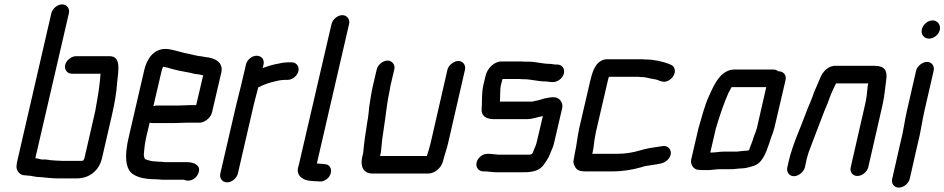

<svg xmlns="http://www.w3.org/2000/svg" viewBox="-20 -770 4304 875"><path d="M308 -434H438C436 -398 430 -354 423 -315L417 -281C416 -271 413 -259 410 -246L365 -50C364 -45 361 -42 359 -38C354 -37 351 -37 349 -37H263C246 -37 227 -39 211 -40C196 -42 190 -44 174 -43C166 -43 159 -46 149 -48C146 -48 144 -48 141 -49L294 -710C299 -731 284 -750 263 -750C242 -750 219 -731 214 -710L61 -46C57 -30 55 -18 55 -9C56 9 70 29 94 29C97 29 100 29 104 30C123 30 140 37 159 37H163C187 39 215 43 244 43H330C388 43 432 7 445 -50L490 -245C502 -297 511 -348 514 -395C519 -447 534 -514 479 -514H327C306 -514 282 -496 277 -474C272 -452 287 -434 308 -434Z M832 -211H886C910 -209 940 -232 946 -257L989 -441C998 -487 959 -506 916 -510L899 -513L884 -515C864 -518 844 -525 823 -528C809 -531 791 -537 777 -540C762 -543 752 -547 734 -547C680 -547 649 -502 637 -449L566 -142C552 -81 549 -28 568 5C587 36 635 47 691 47C702 47 710 49 722 49H814C820 49 822 51 827 52C850 58 873 43 882 24C901 -15 866 -31 832 -31H731C724 -32 718 -33 710 -33C705 -33 700 -33 694 -34C673 -34 655 -39 641 -45C637 -51 634 -63 636 -73C638 -95 640 -117 646 -143L662 -211C667 -210 670 -209 675 -209H769C784 -209 818 -211 832 -211ZM788 -289H694C689 -289 684 -288 679 -286L717 -449C718 -452 719 -456 722 -463L723 -466C729 -465 735 -463 743 -462L763 -456C797 -446 835 -442 869 -433L886 -431C892 -430 899 -427 906 -427L874 -291H850C837 -291 803 -289 788 -289Z M1101 -476 1077 -374C1071 -350 1063 -319 1057 -294L984 21C979 42 993 61 1015 61C1037 61 1059 42 1064 21L1137 -295C1142 -318 1152 -350 1157 -372C1158 -373 1159 -373 1160 -373C1180 -384 1210 -394 1233 -399C1243 -401 1255 -405 1266 -405C1271 -406 1276 -406 1281 -406H1291C1312 -406 1335 -424 1340 -446C1345 -468 1330 -486 1309 -486H1299C1292 -486 1286 -486 1280 -485C1273 -485 1264 -484 1254 -481L1233 -477C1215 -473 1195 -466 1177 -460L1181 -476C1186 -498 1172 -516 1150 -516C1128 -516 1106 -498 1101 -476Z M1491 -661 1341 -15C1324 29 1361 55 1405 55C1411 56 1418 56 1425 56L1436 57C1447 58 1456 55 1467 48C1499 25 1495 -20 1460 -22L1449 -23L1426 -25H1424L1571 -661C1576 -682 1561 -701 1540 -701C1519 -701 1496 -682 1491 -661Z M1697 -454 1681 -386C1673 -353 1668 -318 1663 -286C1661 -268 1658 -233 1654 -215C1646 -167 1639 -117 1635 -72L1631 -56C1621 -12 1635 21 1679 21H1930C1962 21 1992 -5 2000 -39C2005 -62 2016 -90 2022 -117L2099 -452C2104 -473 2090 -492 2069 -492C2048 -492 2024 -473 2019 -452L1942 -116C1938 -99 1930 -74 1926 -61V-59H1712L1716 -77L1718 -97C1720 -111 1720 -121 1722 -136L1730 -191C1739 -247 1743 -301 1756 -359C1757 -368 1759 -377 1761 -386L1777 -454C1782 -475 1767 -494 1746 -494C1725 -494 1702 -475 1697 -454Z M2519 -476H2513C2504 -476 2493 -479 2484 -479C2453 -479 2422 -489 2389 -489H2369C2362 -490 2355 -490 2349 -490H2264C2234 -490 2201 -460 2193 -425L2183 -383C2174 -344 2178 -309 2175 -273C2172 -242 2196 -227 2230 -227H2381C2408 -227 2429 -237 2454 -241L2425 -118C2422 -107 2418 -98 2414 -90L2409 -76C2408 -74 2407 -72 2405 -69C2404 -69 2401 -66 2399 -66C2394 -65 2389 -65 2384 -65H2259C2254 -65 2248 -65 2243 -66C2233 -66 2219 -69 2208 -69H2202C2180 -70 2157 -51 2152 -30C2147 -8 2160 10 2181 11H2188C2204 11 2223 15 2241 15H2366C2407 15 2441 8 2460 -22C2462 -26 2465 -30 2469 -35C2477 -47 2485 -62 2490 -77C2495 -89 2502 -103 2505 -118L2542 -277C2548 -302 2529 -327 2504 -327C2487 -327 2476 -324 2460 -321C2451 -319 2432 -311 2422 -311C2417 -310 2411 -308 2406 -307H2258C2261 -333 2257 -355 2263 -383L2270 -410H2348C2355 -409 2361 -409 2368 -409C2399 -409 2431 -399 2463 -399C2473 -399 2485 -396 2494 -396H2500C2522 -396 2545 -414 2550 -436C2555 -458 2541 -476 2519 -476Z M2693 -153C2694 -162 2697 -174 2700 -187L2749 -398C2751 -405 2752 -412 2755 -420H2883C2889 -420 2894 -420 2898 -419C2917 -419 2929 -416 2946 -412C2958 -410 2958 -410 2968 -408C2974 -407 2978 -405 2983 -403L2992 -400C3015 -391 3039 -407 3049 -424C3063 -448 3053 -469 3037 -475L3028 -479C2999 -490 2960 -499 2920 -499C2915 -500 2909 -500 2902 -500H2746C2737 -500 2728 -498 2718 -492C2690 -476 2679 -440 2669 -398L2620 -187C2611 -147 2609 -114 2601 -78C2598 -66 2597 -53 2594 -40C2592 -31 2594 -21 2600 -11C2608 5 2621 11 2647 11H2773C2821 11 2864 3 2903 -8C2918 -14 2935 -15 2952 -18C2980 -23 3005 -23 3023 -42C3052 -71 3033 -110 2998 -104C2964 -99 2926 -94 2895 -84C2865 -75 2830 -69 2792 -69H2679L2681 -77C2687 -103 2687 -127 2693 -153Z M3382 -83C3377 -83 3372 -83 3365 -82L3346 -80C3341 -79 3338 -79 3335 -79H3276C3261 -79 3241 -75 3227 -75H3217L3242 -183C3259 -241 3278 -297 3299 -345L3313 -371C3314 -372 3314 -372 3314 -373H3472L3430 -189C3427 -180 3426 -175 3425 -172C3423 -167 3420 -160 3417 -152L3410 -130C3404 -116 3400 -102 3394 -87V-86C3390 -85 3386 -83 3382 -83ZM3164 4C3169 5 3177 5 3186 5H3209C3224 5 3245 1 3260 1H3317C3328 1 3341 -2 3353 -2C3358 -3 3364 -3 3367 -3C3379 -4 3396 -8 3408 -12C3454 -23 3470 -71 3487 -121L3494 -143C3501 -160 3503 -166 3509 -187L3560 -405C3565 -427 3551 -445 3529 -445H3527C3521 -450 3514 -453 3505 -453H3324C3310 -453 3295 -448 3279 -437C3248 -415 3228 -370 3210 -330C3190 -286 3178 -235 3163 -185L3130 -43C3125 -21 3141 4 3164 4Z M3648 -7 3654 -34C3655 -39 3656 -47 3660 -58C3662 -68 3666 -77 3669 -86C3688 -138 3711 -195 3730 -246C3739 -272 3752 -296 3760 -322C3768 -345 3779 -368 3790 -390H3937C3936 -385 3934 -379 3934 -374C3932 -349 3929 -321 3922 -292L3857 -8C3852 13 3865 32 3887 32C3909 32 3932 13 3937 -8L4002 -292C4011 -332 4014 -372 4019 -408C4025 -449 4010 -470 3967 -470H3791C3756 -473 3729 -444 3717 -413C3716 -410 3715 -407 3713 -403C3703 -379 3691 -355 3683 -330C3675 -307 3663 -283 3654 -258C3628 -186 3593 -115 3574 -34L3568 -7C3563 14 3577 33 3598 33C3619 33 3643 14 3648 -7Z M4155 -448 4113 -265C4102 -217 4097 -170 4084 -122L4046 45C4041 66 4054 85 4076 85C4098 85 4121 66 4126 45L4154 -79L4164 -122C4176 -168 4182 -218 4193 -265L4235 -448C4240 -469 4226 -488 4205 -488C4184 -488 4160 -469 4155 -448ZM4181 -636C4176 -613 4191 -594 4214 -594C4236 -594 4258 -612 4263 -634C4268 -656 4253 -677 4230 -677C4208 -677 4186 -658 4181 -636Z"/></svg>

Font: Electronic
Style: ExBdIt
Weight: 800
Version: Version 1.011